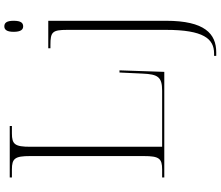

<svg xmlns="http://www.w3.org/2000/svg" viewBox="-86 -693 1019 887"><g transform="rotate(-90 423.5 -249.5)"><path d="M745 -652C761 -652 771 -662 771 -696C771 -729 761 -739 745 -739C731 -739 720 -729 720 -696C720 -662 731 -652 745 -652ZM47 0H535L542 -207H532L527 -101C524 -30 512 -10 448 -10H189V-619C189 -690 200 -704 251 -704H285V-714H47V-704H84C135 -704 146 -690 146 -620V-95C146 -24 135 -10 84 -10H47ZM609 240H625C711 240 771 187 771 8V-536H644V-526H659C719 -526 729 -518 729 -448V8C729 181 688 230 620 230H609Z"/></g></svg>

Font: Noto Serif Display ExtraLight
Style: Regular
Weight: 200
Designer: Monotype Design Team
Foundry: Monotype Imaging Inc.
Version: Version 2.009